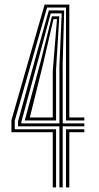

<svg xmlns="http://www.w3.org/2000/svg" viewBox="-20 -820 435 840"><path d="M210.8 0V-241.5H30V-294.1L175.2 -800H283.3V-306H349V-293.1H268.8V-787.1H186L44.5 -291.9V-254.4H225.3V0ZM268.8 0V-254.4H349V-241.5H283.3V0ZM239.8 0 239.9 -267.3H59V-289.4L137.5 -575L193.7 -774.6L260.8 -774.2L254.3 -543V-280.2H349V-267.3H254.3V0ZM73.5 -280.2H239.9V-530.3L249.9 -761.3H201.8L149.2 -565.5L73.5 -287.1ZM88.4 -293.1 159.3 -556.5 207.2 -748.6H239.5L225.3 -517.1V-293.1ZM110.5 -306H210.8V-508.3L229.4 -736.4H213.9L170 -546.1Z"/></svg>

Font: Big Shoulders Inline Display SC Thin
Style: Regular
Weight: 100
Designer: Patric King
Foundry: XO Type Co
Version: Version 2.002